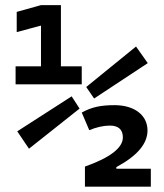

<svg xmlns="http://www.w3.org/2000/svg" viewBox="-20 -713 626 734"><path d="M304.7 0.5H556.6V-67.9H424.8V-74.2C504.9 -117.2 543.9 -163.6 543.9 -214.4C543.9 -272.5 494.1 -311 418 -311C366.7 -311 331.1 -304.2 292.5 -282.7L321.3 -215.3C347.7 -226.6 376 -232.9 399.9 -232.9C433.1 -232.9 449.7 -217.3 449.7 -187.5C449.7 -148.4 401.9 -110.4 304.7 -76.2ZM39.6 -390.6H292.5V-459.5H212.9V-693.4H136.7L43.9 -667.5V-590.3L136.7 -615.2V-459.5H39.6ZM90.8 -144.5 284.2 -297.9 253.9 -344.7 45.9 -210.9ZM339.8 -336.4 544.9 -471.7 500 -535.2 309.6 -380.4Z"/></svg>

Font: Cascadia Code PL
Style: Regular
Weight: 400
Monospace: yes
Designer: Aaron Bell
Foundry: Saja Typeworks
Version: Version 2404.023